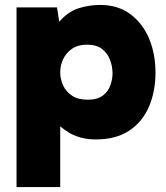

<svg xmlns="http://www.w3.org/2000/svg" viewBox="-20 -557 673 778"><path d="M47 201V-527H211L220 -469Q256 -510 298.5 -523.5Q341 -537 386 -537Q457 -537 507 -500.5Q557 -464 583.5 -402Q610 -340 610 -263Q610 -186 583.5 -124.5Q557 -63 503.5 -27.5Q450 8 368 8Q333 8 305.5 0Q278 -8 258 -20.5Q238 -33 224 -45V201ZM335 -153Q375 -153 397 -170Q419 -187 427.5 -212Q436 -237 436 -260Q436 -287 426 -314Q416 -341 393.5 -358.5Q371 -376 332 -376Q296 -376 272 -359.5Q248 -343 236 -317.5Q224 -292 224 -264Q224 -237 235.5 -211.5Q247 -186 271.5 -169.5Q296 -153 335 -153Z"/></svg>

Font: Onest Black
Style: Regular
Weight: 900
Designer: Dmitri Voloshin, Andrey Kudryavtsev
Foundry: Dmitri Voloshin, Andrey Kudryavtsev
Version: Version 1.000;gftools[0.9.33]